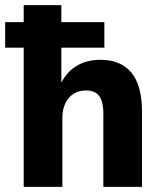

<svg xmlns="http://www.w3.org/2000/svg" viewBox="-29 -725 628 745"><path d="M63 0V-540H-9V-639H63V-705H209V-639H376V-540H209V-391H203Q224 -441 264.5 -467Q305 -493 360 -493Q440 -493 481 -443Q522 -393 522 -291V0H372V-284Q372 -315 365 -335Q358 -355 343 -364.5Q328 -374 304 -374Q277 -374 256.5 -361Q236 -348 224.5 -324Q213 -300 213 -267V0Z"/></svg>

Font: Nunito Sans 10pt SemiCondensed ExtraBold
Style: Regular
Weight: 800
Width: 4
Designer: Vernon Adams
Foundry: Vernon Adams
Version: Version 3.101;gftools[0.9.27]